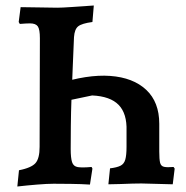

<svg xmlns="http://www.w3.org/2000/svg" viewBox="-20 -668 678 698"><path d="M43 10 49 -49Q94 -58 109 -75Q124 -92 124 -134L125 -529Q125 -561 117.5 -572Q110 -583 89 -583Q83 -583 73 -582.5Q63 -582 52 -581L48 -588L55 -642Q86 -642 123 -641Q160 -640 188 -640Q205 -640 241 -642.5Q277 -645 321 -648L316 -588Q278 -583 264.5 -572.5Q251 -562 249 -533Q247 -482 244.5 -425.5Q242 -369 240 -314Q238 -259 237.5 -210.5Q237 -162 237 -126Q237 -94 242 -78.5Q247 -63 263 -60.5Q279 -58 313 -61L316 -55L307 3Q277 1 238 0.5Q199 0 175 0Q152 0 115 3Q78 6 43 10ZM608 2 494 -1Q481 -1 461 -0.5Q441 0 418.5 1Q396 2 374 2L380 -56Q405 -59 418 -65.5Q431 -72 435.5 -88Q440 -104 440 -134V-192Q442 -255 411.5 -286.5Q381 -318 315 -321L186 -294V-362Q297 -398 380.5 -392Q464 -386 511.5 -341.5Q559 -297 559 -218V-117Q559 -89 562 -76.5Q565 -64 576.5 -61.5Q588 -59 611 -61L615 -55Z"/></svg>

Font: Alegreya SemiBold
Style: Regular
Weight: 600
Designer: Juan Pablo del Peral
Foundry: Huerta Tipografica
Version: Version 2.009